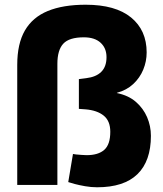

<svg xmlns="http://www.w3.org/2000/svg" viewBox="-20 -783 690 813"><path d="M391 10Q366 10 340.5 5.5Q315 1 296 -4L269 -12L289 -131L302 -129Q314 -128 326 -127Q338 -126 347 -126Q396 -126 421.5 -148.5Q447 -171 447 -225Q447 -271 419 -293.5Q391 -316 342 -320L314 -322V-448L345 -452Q387 -457 409 -479Q431 -501 431 -541Q431 -579 406 -602Q381 -625 335 -625Q273 -625 248 -598Q223 -571 223 -513V0H53V-508Q53 -598 85.5 -654Q118 -710 182.5 -736.5Q247 -763 343 -763Q469 -763 535 -709Q601 -655 601 -561Q601 -523 586.5 -488Q572 -453 544 -427Q516 -401 475 -390V-389Q524 -379 555.5 -351.5Q587 -324 603 -286.5Q619 -249 619 -208Q619 -101 562 -45.5Q505 10 391 10Z"/></svg>

Font: REM
Style: Bold
Weight: 700
Designer: Octavio Pardo
Foundry: Ashler Design
Version: Version 1.005;gftools[0.9.28]